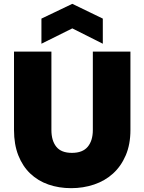

<svg xmlns="http://www.w3.org/2000/svg" viewBox="-20 -974 752 1001"><path d="M53 -705H248V-296Q248 -241 273.5 -209Q299 -177 355 -177Q411 -177 437.5 -209Q464 -241 464 -296V-705H660V-296Q660 -221 635.5 -164Q611 -107 569 -69Q527 -31 470.5 -12Q414 7 351 7Q287 7 232.5 -12Q178 -31 138 -69Q98 -107 75.5 -164Q53 -221 53 -296ZM516 -746 357 -826 196 -746V-877L357 -954L516 -877Z"/></svg>

Font: SVN-Poppins ExtraBold
Style: Regular
Weight: 800
Designer: Ninad Kale (Devanagari), Jonny Pinhorn (Latin)
Foundry: Indian Type Foundry
Version: Version 3.002 2017; ttfautohint (v1.8.3)